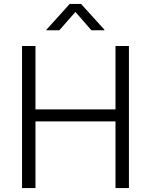

<svg xmlns="http://www.w3.org/2000/svg" viewBox="-20 -963 773 983"><path d="M92.8 0V-727.5H161.6V-402.8H571.3V-727.5H640.1V0H571.3V-341.3H161.6V0ZM283.7 -808.1H217.8V-811L336.9 -942.9H395L514.6 -811V-808.1H447.8L366.2 -901.9Z"/></svg>

Font: Inter 17pt Light
Style: Regular
Weight: 300
Version: Version 4.001;git-66647c0bb